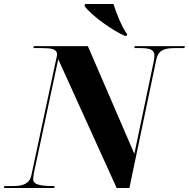

<svg xmlns="http://www.w3.org/2000/svg" viewBox="-52 -946 950 966"><path d="M575 -766H586L588 -774C561 -809 531 -885 519 -926H376L373 -916C406 -870 511 -794 575 -766ZM-32 0H221L223 -10H215C154 -10 115 -17 115 -43C115 -50 116 -59 119 -77L241 -648L535 0H599L735 -649C746 -699 786 -704 829 -704H876L878 -714H626L624 -704H655C703 -704 725 -695 725 -667C725 -660 724 -650 722 -640L624 -172L390 -714H118L116 -704H159C204 -704 235 -700 235 -672C235 -665 232 -654 228 -636L106 -65C96 -17 56 -10 12 -10H-30Z"/></svg>

Font: Noto Serif Display ExtraBold
Style: Italic
Weight: 800
Italic angle: -12°
Designer: Monotype Design Team
Foundry: Monotype Imaging Inc.
Version: Version 2.009